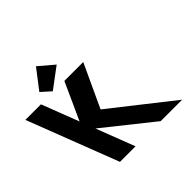

<svg xmlns="http://www.w3.org/2000/svg" viewBox="-422 -1160 1394 1394"><g transform="rotate(-45 274.5 -463.0)"><path d="M4.4 -774 77.2 -708.6 234.3 -825.9 119.3 -923.6ZM698.1 -1.4 229.6 -370.3 383.8 -702.6H190L59.8 -416.2L-50.6 -702.6H-210.4L59.8 -1.4H219.6L105 -298.9L478 -1.4Z"/></g></svg>

Font: Hussar
Style: BdOpOblFour
Weight: 700
Foundry: Cannot Into Space Fonts
Version: Version 2.00